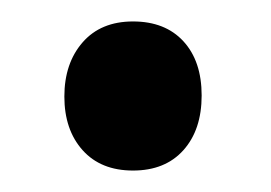

<svg xmlns="http://www.w3.org/2000/svg" viewBox="-20 -149 253 179"><path d="M57 -109.5Q74 -129 104 -129Q134 -129 151 -110.5Q168 -92 168 -60Q168 -28 151 -9Q134 10 104 10Q74 10 57 -9Q40 -28 40 -59Q40 -90 57 -109.5Z"/></svg>

Font: Andada
Style: Regular
Weight: 400
Designer: Carolina Giovagnoli
Foundry: Carolina Giovagnoli
Version: Version 1.002